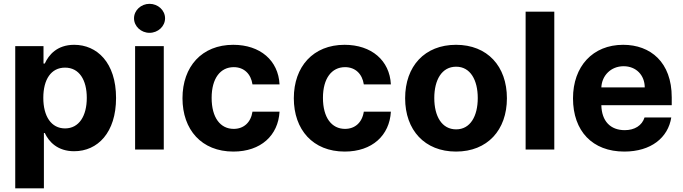

<svg xmlns="http://www.w3.org/2000/svg" viewBox="-20 -789 3602 1013"><path d="M60.4 204.5H211.6V-87.4H216.3C237.2 -41.9 283 8.9 371.1 8.9C495.4 8.9 592.3 -89.5 592.3 -272C592.3 -459.5 491.1 -552.6 371.4 -552.6C280.2 -552.6 236.5 -498.2 216.3 -453.8H209.5V-545.5H60.4ZM208.5 -272.7C208.5 -370 249.6 -432.2 323.2 -432.2C398.1 -432.2 437.9 -367.2 437.9 -272.7C437.9 -177.6 397.4 -111.5 323.2 -111.5C250.4 -111.5 208.5 -175.4 208.5 -272.7Z M692.8 0H844.1V-545.5H692.8ZM687.1 -692.5C687.1 -650.2 724.1 -615.8 768.8 -615.8C813.9 -615.8 850.9 -650.2 850.9 -692.5C850.9 -734.4 813.9 -768.8 768.8 -768.8C724.1 -768.8 687.1 -734.4 687.1 -692.5Z M1211.3 10.7C1356.5 10.7 1447.8 -74.6 1454.9 -199.9H1312.1C1303.3 -141.7 1264.9 -109 1213.1 -109C1142.4 -109 1096.6 -168.3 1096.6 -272.7C1096.6 -375.7 1142.8 -434.7 1213.1 -434.7C1268.5 -434.7 1304 -398.1 1312.1 -343.8H1454.9C1448.5 -469.8 1353 -552.6 1210.6 -552.6C1045.1 -552.6 942.8 -437.9 942.8 -270.6C942.8 -104.8 1043.3 10.7 1211.3 10.7Z M1798.7 10.7C1943.9 10.7 2035.2 -74.6 2042.3 -199.9H1899.5C1890.6 -141.7 1852.3 -109 1800.4 -109C1729.8 -109 1683.9 -168.3 1683.9 -272.7C1683.9 -375.7 1730.1 -434.7 1800.4 -434.7C1855.8 -434.7 1891.3 -398.1 1899.5 -343.8H2042.3C2035.9 -469.8 1940.3 -552.6 1797.9 -552.6C1632.5 -552.6 1530.2 -437.9 1530.2 -270.6C1530.2 -104.8 1630.7 10.7 1798.7 10.7Z M2386 10.7C2551.5 10.7 2654.5 -102.6 2654.5 -270.6C2654.5 -439.6 2551.5 -552.6 2386 -552.6C2220.5 -552.6 2117.5 -439.6 2117.5 -270.6C2117.5 -102.6 2220.5 10.7 2386 10.7ZM2271.3 -271.7C2271.3 -366.8 2310.4 -437.1 2386.7 -437.1C2461.6 -437.1 2500.7 -366.8 2500.7 -271.7C2500.7 -176.5 2461.6 -106.5 2386.7 -106.5C2310.4 -106.5 2271.3 -176.5 2271.3 -271.7Z M2904.5 -727.3H2753.2V0H2904.5Z M3273.8 10.7C3414.8 10.7 3505 -62.5 3521.7 -169.4H3380.7C3367.5 -126.8 3328.5 -102.3 3276.3 -102.3C3200.3 -102.3 3154.5 -150.2 3152.7 -234H3524.1V-275.6C3524.1 -460.9 3411.9 -552.6 3267.8 -552.6C3107.2 -552.6 3003.2 -438.6 3003.2 -270.2C3003.2 -97.3 3105.8 10.7 3273.8 10.7ZM3152.7 -327.8C3155.5 -390.3 3203.1 -439.6 3270.2 -439.6C3335.9 -439.6 3381.4 -392.8 3381.7 -327.8Z"/></svg>

Font: Margiela Sans
Style: Bold
Weight: 700
Designer: Stefan Endress, Andreas Faust
Version: Version 1.100;FEAKit 1.0